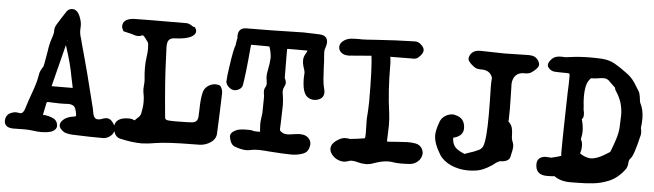

<svg xmlns="http://www.w3.org/2000/svg" viewBox="-56 -841 3618 1062"><g transform="rotate(5 1753.0 -310.0)"><path d="M540.5 29.8Q461.9 29.8 384.3 26.4Q348.6 26.4 324.7 17.6Q313 11.7 303.5 1Q293.9 -9.8 293.9 -21Q293.9 -34.2 306.6 -47.9Q325.7 -68.4 364.3 -74.2Q367.7 -74.2 371.6 -75.2Q379.4 -76.2 379.4 -82L378.9 -88.9Q373.5 -124 362.1 -132.8Q350.6 -141.6 328.6 -141.6Q321.3 -141.6 313 -140.6L284.7 -140.1Q260.7 -140.1 236.8 -141.6Q227.1 -142.6 218.3 -142.6Q211.9 -142.6 210 -135.3Q203.6 -106.9 197.8 -75.7L196.8 -68.8H185.5L194.8 -69.3Q228 -69.3 261.7 -51.8Q279.8 -37.1 279.8 -13.7Q279.3 0.5 265.6 10.7Q246.6 26.4 194.3 26.4Q174.8 26.4 154.3 23.4Q128.4 19.5 102.1 19.5Q90.8 19.5 79.1 20L39.1 20.5Q-10.3 19.5 -10.3 -18.6Q-10.3 -40 3.9 -54.2Q12.7 -63 32.7 -68.4Q41 -70.3 48.8 -70.3L57.1 -69.3Q65.9 -67.4 71.3 -67.4Q88.9 -67.4 98.1 -102.5Q109.9 -141.6 124 -179.2Q147.5 -243.7 151.9 -272.9Q154.8 -287.1 157.7 -301.3Q162.1 -314 170.4 -327.1Q171.9 -330.1 175.8 -335Q177.7 -337.4 187 -392.6L192.4 -424.3Q197.3 -461.9 209 -496.1Q217.8 -521.5 217.8 -530.8V-539.6Q217.8 -557.6 229.5 -575.7Q247.1 -605.5 277.8 -651.4Q289.6 -666.5 308.6 -666.5Q343.3 -666.5 359.4 -603Q362.3 -589.4 362.3 -577.6Q362.3 -571.3 361.8 -565.4Q361.3 -559.6 361.3 -555.2Q361.3 -530.3 371.1 -503.4L375.5 -484.9Q385.3 -446.8 396.5 -408.7Q418 -332 450.7 -199.2L462.4 -152.3Q468.8 -130.9 472.2 -108.4Q477.5 -70.8 501.5 -70.8Q515.1 -70.8 524.4 -75.7Q538.1 -81.5 550.3 -81.5Q567.4 -81.5 581.1 -65.4Q599.1 -43.5 599.1 -23.9Q599.1 -10.7 591.1 1.2Q583 13.2 569.3 21Q555.7 28.8 540.5 29.8ZM278.3 -231.4 348.6 -231.9Q347.7 -231.9 347.7 -231Q347.7 -233.4 346.7 -237.3Q340.8 -263.7 335.4 -291Q323.2 -362.3 290 -462.9L279.8 -493.2Q280.3 -492.7 279.3 -493.2L291.5 -482.4Q302.2 -496.1 296.9 -492.2Q295.9 -491.2 296.4 -492.2Q259.3 -348.1 251.5 -314.9L230.5 -231.4Z M754.4 40.5Q698.2 40.5 629.4 23.9Q611.3 17.6 603 -0.5Q594.7 -18.6 593.3 -34.2Q595.2 -90.8 671.9 -90.8Q688.5 -90.8 698.7 -85Q702.1 -83 703.1 -83Q705.1 -83 715.3 -94.2Q725.6 -102.5 730.5 -109.1Q735.4 -115.7 737.8 -125.5Q745.1 -159.2 745.1 -189.5Q745.1 -214.4 740.2 -236.8Q737.8 -249 737.8 -261.7Q737.8 -272 739 -281.7Q740.2 -291.5 740.2 -299.8Q740.2 -306.6 739.7 -312.5Q735.8 -347.2 735.8 -378.4Q735.8 -411.6 740.2 -440.9Q743.7 -462.9 743.7 -483.9Q743.7 -498 742.2 -510.7Q740.2 -521.5 729 -533.7Q721.2 -545.9 712.9 -553.2Q710.4 -555.2 706.5 -555.2Q703.6 -555.2 697.3 -551.8Q689.5 -549.3 682.6 -549.3Q670.4 -549.3 659.7 -553.5Q648.9 -557.6 606.9 -566.9Q606.9 -567.4 600.1 -568.8Q590.3 -585 590.3 -595.7Q590.3 -636.2 648.4 -641.6Q671.9 -643.1 943.8 -643.6Q959 -643.6 981.4 -627.4Q994.6 -627.4 994.6 -619.1Q1000.5 -615.7 1000.5 -602.5Q1000.5 -592.3 991.2 -583Q968.3 -557.6 885.3 -554.2Q865.7 -553.7 855 -543Q844.7 -531.2 844.7 -506.3Q846.7 -469.2 847.7 -433.6Q851.1 -320.3 871.1 -113.3Q872.1 -103.5 881.3 -100.6Q891.1 -97.2 929.2 -97.2Q987.3 -97.7 996.6 -98.4Q1005.9 -99.1 1017.6 -99.6Q1052.2 -100.1 1054.7 -134.3Q1056.2 -152.8 1056.2 -171.4Q1057.1 -243.2 1067.9 -276.4Q1074.7 -296.9 1097.7 -311Q1116.2 -320.8 1134.8 -320.8Q1140.6 -320.8 1150.1 -318.8Q1159.7 -316.9 1165 -306.9Q1170.4 -296.9 1171.9 -288.8Q1173.3 -280.8 1173.3 -274.9Q1169.9 -155.8 1164.6 -45.9Q1161.1 -16.6 1133.3 1.2Q1105.5 19 1073.7 20Q1056.6 20.5 1039.1 20.5Q891.6 21.5 829.1 32.2Q793.5 39.1 754.4 40.5Z M1584 29.8Q1545.4 29.8 1464.4 23.9Q1434.6 21 1404.3 20Q1375.5 20 1357.4 24.4Q1346.2 27.3 1333.5 27.3Q1306.6 27.3 1270 13.7Q1247.6 5.4 1240.2 -26.4Q1237.3 -39.1 1237.3 -42.5Q1237.3 -61 1262.2 -74.2Q1278.8 -82.5 1285.2 -82.5Q1300.3 -85.9 1330.6 -85.9Q1361.8 -85.9 1367.7 -80.1L1361.8 -81.5Q1367.2 -81.5 1375 -80.8Q1382.8 -80.1 1389.6 -80.1Q1397 -80.1 1401.4 -81.1Q1400.9 -81.1 1400.9 -86.4Q1400.9 -90.3 1399.9 -94.2Q1398.4 -108.4 1398.4 -121.6Q1398.4 -139.6 1401.1 -155.8Q1403.8 -171.9 1404.8 -185.5L1406.2 -274.9Q1406.2 -280.3 1404.5 -288.6Q1402.8 -296.9 1402.8 -306.6Q1402.8 -319.3 1409.7 -330.1Q1414.6 -337.4 1414.6 -348.6Q1414.6 -356.9 1412.4 -368.2Q1410.2 -379.4 1410.2 -392.6Q1410.2 -402.8 1415 -427.2Q1422.4 -461.4 1423.8 -494.6Q1422.4 -525.9 1410.2 -558.6Q1411.6 -555.2 1412.1 -554.7Q1409.7 -555.7 1353 -555.7H1318.8H1309.6L1307.1 -530.8Q1294.9 -390.1 1283.7 -327.6Q1279.8 -313 1265.9 -305.2Q1252 -297.4 1239.3 -297.4Q1222.2 -297.4 1205.6 -313.5Q1192.4 -326.2 1191.4 -341.8Q1193.4 -380.4 1199.7 -418Q1215.3 -531.2 1226.1 -547.4Q1226.1 -547.4 1225.1 -545.4Q1224.1 -543.5 1224.6 -546.9Q1229.5 -583 1232.9 -591.8Q1231.4 -590.3 1231.4 -584.5Q1230.5 -590.3 1230.5 -596.2Q1230.5 -643.1 1275.1 -643.8Q1319.8 -644.5 1353.5 -644.5L1411.6 -645L1593.3 -648.9Q1618.7 -648.9 1642.1 -647.5Q1661.1 -646 1681.2 -646Q1727.1 -644.5 1727.1 -604.5Q1727.1 -592.3 1720.2 -573.2Q1716.3 -564 1716.3 -552.2L1717.8 -524.9L1719.7 -504.9L1721.2 -466.3Q1722.7 -433.1 1725.1 -399.4Q1727.5 -369.1 1734.4 -344.7Q1736.8 -335.4 1736.8 -328.1Q1736.8 -292.5 1696.3 -283.7Q1689.5 -282.2 1682.1 -282.2Q1661.6 -283.2 1646.5 -293.9Q1616.2 -315.9 1616.2 -397.5Q1616.2 -412.1 1617.7 -427.2Q1617.7 -436.5 1608.9 -460.9Q1603.5 -477.5 1603.5 -495.6Q1603.5 -516.1 1617.7 -537.6Q1622.6 -545.9 1623 -550.8H1515.1Q1510.3 -550.8 1510.3 -548.3V-505.4Q1510.3 -447.3 1511.2 -389.6Q1511.7 -388.2 1513.7 -383.8Q1519.5 -373 1519.5 -360.8Q1519.5 -356.4 1518.1 -352.5L1512.7 -339.8Q1506.3 -326.2 1506.3 -316.9Q1506.3 -304.7 1509.3 -291Q1513.7 -261.2 1513.7 -239.7V-232.9Q1510.3 -102.1 1509.3 -99.1Q1502.4 -103.5 1500.5 -105.5Q1511.7 -105.5 1511.7 -95.2Q1515.1 -92.3 1524.4 -86.4Q1535.2 -79.6 1551.8 -79.6Q1566.9 -79.6 1584 -83Q1610.4 -86.9 1622.1 -86.9Q1658.2 -86.9 1674.8 -64Q1684.1 -52.7 1684.1 -36.1Q1684.1 -25.9 1679.7 -13.7Q1672.4 9.3 1650.9 17.6Q1621.1 29.8 1584 29.8Z M1998 46.4Q1973.6 45.9 1954.8 40.3Q1936 34.7 1920.4 34.7Q1909.7 34.7 1899.9 39.1Q1888.7 43.5 1876 43.5Q1857.4 43.5 1839.8 34.9Q1822.3 26.4 1811 12.2Q1796.9 -4.4 1796.9 -22.5Q1796.9 -46.4 1822.8 -65.9Q1852.1 -86.9 1872.6 -86.9Q1894.5 -86.9 1897 -84.5Q1896 -84.5 1900.4 -84.5Q1943.8 -88.4 1983.9 -95.7Q1981 -92.8 1981.9 -95.7Q1984.4 -102.1 1984.4 -125L1982.9 -201.7Q1986.8 -250 1987.8 -296.9Q1987.8 -498 1977.1 -559.6Q1980 -554.7 1984.4 -553.7Q1933.1 -550.3 1858.9 -543.5L1851.6 -543Q1816.9 -543 1801.8 -566.4Q1796.4 -575.7 1796.4 -585Q1796.4 -610.8 1825.2 -627.4Q1839.8 -635.3 1855.5 -637.2Q1875.5 -639.2 1903.3 -639.2L1915.5 -638.7Q1936.5 -638.7 1994.1 -643.1Q2105.5 -650.9 2212.4 -653.3Q2233.4 -653.3 2251.5 -633.3Q2263.2 -621.6 2263.2 -606.9Q2263.2 -589.8 2237.8 -566.9Q2227.1 -557.1 2208 -557.1L2203.6 -557.6L2086.4 -556.6Q2078.6 -556.6 2079.6 -557.6Q2082 -560.5 2082 -559.6Q2082 -554.7 2084 -545.9Q2086.4 -528.8 2086.4 -512.2Q2086.4 -364.7 2103.5 -247.6Q2107.9 -212.9 2107.9 -178.2Q2107.9 -157.2 2106.7 -136.7Q2105.5 -116.2 2105 -95.2Q2105 -90.8 2106.4 -89.1Q2107.9 -87.4 2106.9 -87.4Q2138.2 -89.4 2169.4 -91.8Q2213.4 -94.7 2219.2 -94.7Q2243.2 -94.7 2262.2 -91.3Q2301.3 -84 2307.6 -42.5Q2307.6 -20 2292.5 -1Q2271 22.5 2242.7 24.4Q2224.1 26.4 2190.9 26.4Q2165.5 26.4 2146.5 22.9Q2134.8 21 2122.6 21Q2088.4 21 2038.6 39.1Q2019.5 46.4 1998 46.4Z M2565.9 32.2Q2515.6 32.2 2470.2 12.7Q2425.8 -7.8 2404.8 -41.5Q2367.7 -102.1 2367.7 -145.5Q2367.7 -173.8 2382.8 -214.8Q2389.6 -242.2 2415.5 -257.8Q2434.6 -269 2454.6 -269Q2462.9 -269 2469.7 -266.6Q2523.4 -254.4 2523.4 -197.3Q2523.4 -156.7 2474.6 -142.6Q2468.8 -141.1 2468.8 -141.6Q2468.3 -140.1 2468.3 -136.7Q2468.3 -131.3 2469.7 -124Q2474.6 -96.2 2492.7 -82Q2510.7 -67.9 2543 -55.2Q2541.5 -56.6 2539.1 -56.6Q2536.6 -56.6 2558.6 -64.5Q2590.3 -73.7 2618.2 -87.4Q2631.8 -95.2 2638.2 -109.9Q2653.3 -147.5 2653.3 -284.2Q2653.3 -351.6 2651.4 -419.9L2650.9 -439.9Q2650.9 -469.7 2652.8 -489.3Q2640.6 -530.3 2591.3 -530.8Q2591.8 -530.3 2590.8 -530.3Q2571.3 -530.3 2557.6 -536.1Q2531.7 -552.2 2518.6 -571.3Q2514.6 -577.6 2514.6 -584.5Q2514.6 -589.4 2517.1 -596.7Q2522.5 -612.8 2536.9 -622.8Q2551.3 -632.8 2577.1 -632.8L2710.4 -629.9L2843.8 -632.8Q2853.5 -632.8 2862.3 -631.3Q2883.3 -627.9 2895.5 -611.3Q2906.2 -596.7 2906.2 -584.5Q2906.2 -577.6 2902.3 -571.3Q2889.2 -552.2 2863.3 -536.1Q2849.6 -530.3 2837.4 -530.3H2826.7Q2777.8 -530.3 2765.6 -481.4Q2763.7 -472.2 2763.7 -461.9L2764.2 -449.7Q2764.2 -417.5 2765.6 -385.7L2766.6 -326.7Q2766.6 -309.6 2766.1 -292.7Q2765.6 -275.9 2765.6 -257.8Q2765.6 -259.8 2759.3 -262.7Q2781.7 -243.2 2786.4 -222.9Q2791 -202.6 2791 -184.1V-181.6Q2791 -162.6 2797.4 -147Q2803.2 -135.3 2803.2 -120.6Q2803.2 -106.4 2796.4 -79.6Q2793.9 -70.8 2792.5 -61.5Q2788.1 -47.4 2774.2 -41Q2760.3 -34.7 2748 -34.7H2744.1Q2736.3 -34.7 2727.8 -30.3Q2719.2 -25.9 2708.5 -17.6Q2701.2 -11.2 2692.4 -5.9Q2648.9 22.9 2613.3 28.3Q2588.9 32.2 2565.9 32.2Z M3144 47.9H3133.8Q3078.6 47.9 3043 21Q3043.9 22 3041 22Q3034.2 22 3043.9 21Q3043.9 24.4 3002.9 24.4Q2971.7 24.4 2955.6 9.8Q2939.5 -4.9 2939.5 -35.2Q2939.5 -75.2 2984.4 -80.1Q2995.6 -80.1 3006.3 -79.1Q3011.2 -78.1 3016.1 -78.1Q3017.6 -78.1 3019.5 -78.6Q3050.3 -85.4 3073.2 -93.3Q3069.8 -86.4 3071.8 -188.5Q3071.8 -201.2 3073.2 -263.2Q3075.2 -386.7 3077.1 -443.4Q3079.6 -487.8 3079.6 -532.2Q3079.6 -547.4 3077.1 -549.8Q3074.7 -552.2 3060.5 -552.2Q3014.2 -552.2 2993.7 -553.7Q2971.2 -557.1 2959.5 -574.2Q2954.6 -579.1 2954.6 -587.4Q2954.6 -594.2 2958.5 -602.5Q2973.6 -628.9 2995.1 -635.7Q3009.3 -639.6 3022.5 -639.6Q3029.8 -639.6 3036.1 -639.2L3048.8 -638.7L3075.2 -642.1Q3129.4 -649.4 3187.5 -649.4Q3219.7 -649.4 3252 -647.5Q3291.5 -644.5 3322 -627.2Q3352.5 -609.9 3378.9 -589.8L3398.4 -575.7Q3427.2 -554.7 3451.7 -511.7Q3458 -502 3465.8 -489.5Q3473.6 -477.1 3476.1 -460L3479 -439.5Q3479.5 -430.7 3481.4 -425.3Q3501.5 -386.7 3501.5 -337.9Q3501.5 -312.5 3498 -287.6Q3498 -281.7 3499.8 -274.9Q3501.5 -268.1 3501.5 -259.3Q3501.5 -254.4 3501 -249Q3472.7 -127.4 3456.5 -114.3Q3446.3 -104 3445.3 -85.9Q3444.8 -67.9 3436 -52.7Q3399.4 -2.4 3351.6 19Q3306.6 38.1 3262 42.7Q3217.3 47.4 3174.3 47.4Q3159.2 47.4 3144 47.9ZM3235.8 -93.3Q3242.7 -93.3 3251.5 -95.2Q3277.3 -101.1 3299.8 -113.8Q3322.3 -126.5 3342.8 -140.1Q3340.3 -137.7 3341.3 -141.6Q3344.2 -146.5 3355.5 -178.2L3362.3 -197.8Q3380.9 -248.5 3380.9 -293.5Q3380.9 -307.6 3381.8 -321Q3382.8 -334.5 3382.8 -345.7Q3382.8 -418.9 3341.8 -477.5Q3335.9 -486.8 3335.9 -494.6L3310.5 -518.6L3302.2 -526.9Q3290 -541.5 3268.6 -541.5Q3254.4 -541.5 3238.3 -538.3Q3222.2 -535.2 3203.1 -535.2Q3196.3 -535.2 3191.4 -535.6Q3199.7 -535.6 3199.2 -535.2Q3182.6 -518.6 3176.8 -499.5Q3168.5 -472.2 3168.5 -430.7Q3168.5 -404.3 3171.9 -377.9L3173.3 -357.4Q3173.8 -354 3175.5 -347.4Q3177.2 -340.8 3177.2 -331.5Q3177.2 -329.6 3176.3 -320.3Q3175.3 -311 3166 -303.7Q3166 -312 3166.5 -311Q3178.2 -270.5 3178.2 -239.7Q3178.2 -220.7 3173.8 -202.1Q3173.3 -199.2 3173.3 -196.3V-194.3Q3170.9 -195.3 3175.3 -188.5Q3182.1 -175.8 3181.6 -154.8Q3181.6 -135.3 3176.3 -120.6Q3174.8 -118.2 3174.8 -116.7Q3174.8 -115.2 3181.2 -111.8Q3206.1 -95.2 3235.8 -93.3Z"/></g></svg>

Font: X Typewriter
Style: Bold
Weight: 700
Designer: GGBot
Version: 0.10